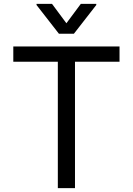

<svg xmlns="http://www.w3.org/2000/svg" viewBox="-20 -966 682 986"><path d="M48.3 -649.1V-727.3H593.8V-649.1H365.1V0H277V-649.1ZM247.2 -946 321 -846.6 394.9 -946H474.4V-940.3L359.4 -792.6H282.7L167.6 -940.3V-946Z"/></svg>

Font: InterMG
Style: Regular
Weight: 400
Designer: Rasmus Andersson
Foundry: rsms
Version: Version 3.019;December 26, 2023;FontCreator 15.0.0.2955 64-b